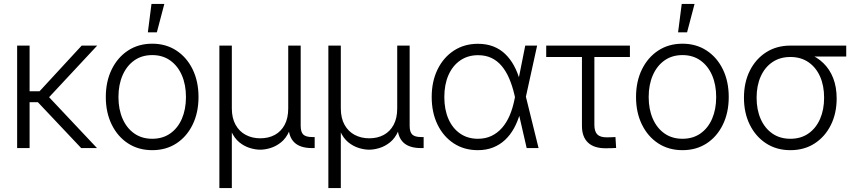

<svg xmlns="http://www.w3.org/2000/svg" viewBox="-20 -755 4355 979"><path d="M130.9 -522.5V0H67.4V-522.5ZM475.6 -522.5 206.5 -233.9H104V-289.6H181.6L396.5 -522.5ZM394 0 168 -239.3 205.6 -285.6 474.6 0Z M756.3 10.7Q686 10.7 632.8 -23.9Q579.6 -58.6 549.6 -119.9Q519.5 -181.2 519.5 -260.3Q519.5 -339.8 549.6 -401.1Q579.6 -462.4 632.8 -497.3Q686 -532.2 756.3 -532.2Q826.2 -532.2 879.4 -497.3Q932.6 -462.4 962.4 -401.1Q992.2 -339.8 992.2 -260.3Q992.2 -181.2 962.4 -119.9Q932.6 -58.6 879.6 -23.9Q826.7 10.7 756.3 10.7ZM756.3 -47.4Q809.6 -47.4 848.1 -74.5Q886.7 -101.6 907.5 -149.7Q928.2 -197.8 928.2 -260.3Q928.2 -322.8 907.5 -370.8Q886.7 -418.9 848.1 -446.5Q809.6 -474.1 756.3 -474.1Q703.1 -474.1 664.6 -446.8Q626 -419.4 605 -371.1Q584 -322.8 584 -260.3Q584 -197.8 605 -149.7Q626 -101.6 664.6 -74.5Q703.1 -47.4 756.3 -47.4ZM733.9 -590.3 752.4 -734.9H817.9L779.8 -590.3Z M1098.6 204.1V-522.5H1162.1V-202.6Q1162.1 -152.8 1181.2 -118.7Q1200.2 -84.5 1233.2 -67.1Q1266.1 -49.8 1307.1 -49.8Q1349.1 -49.8 1381.1 -67.1Q1413.1 -84.5 1431.4 -118.4Q1449.7 -152.3 1449.7 -202.6V-522.5H1513.2V-113.3Q1513.2 -81.5 1526.6 -68.8Q1540 -56.2 1571.8 -56.2H1584.5V0H1570.8Q1510.7 0 1481 -28.6Q1451.2 -57.1 1451.2 -113.3V-173.8H1470.2Q1470.2 -120.1 1454.3 -85Q1438.5 -49.8 1413.3 -29.5Q1388.2 -9.3 1359.9 -0.5Q1331.5 8.3 1306.6 8.3Q1282.2 8.3 1253.7 -0.5Q1225.1 -9.3 1200.2 -29.5Q1175.3 -49.8 1159.4 -85Q1143.6 -120.1 1143.6 -173.8H1162.1V204.1Z M1654.3 204.1V-522.5H1717.8V-202.6Q1717.8 -152.8 1736.8 -118.7Q1755.9 -84.5 1788.8 -67.1Q1821.8 -49.8 1862.8 -49.8Q1904.8 -49.8 1936.8 -67.1Q1968.8 -84.5 1987.1 -118.4Q2005.4 -152.3 2005.4 -202.6V-522.5H2068.8V-113.3Q2068.8 -81.5 2082.3 -68.8Q2095.7 -56.2 2127.4 -56.2H2140.1V0H2126.5Q2066.4 0 2036.6 -28.6Q2006.8 -57.1 2006.8 -113.3V-173.8H2025.9Q2025.9 -120.1 2010 -85Q1994.1 -49.8 1969 -29.5Q1943.8 -9.3 1915.5 -0.5Q1887.2 8.3 1862.3 8.3Q1837.9 8.3 1809.3 -0.5Q1780.8 -9.3 1755.9 -29.5Q1731 -49.8 1715.1 -85Q1699.2 -120.1 1699.2 -173.8H1717.8V204.1Z M2416.5 10.7Q2346.7 10.7 2293.7 -23.9Q2240.7 -58.6 2210.9 -119.9Q2181.2 -181.2 2181.2 -260.3Q2181.2 -339.8 2211.2 -401.1Q2241.2 -462.4 2294.4 -497.1Q2347.7 -531.7 2417 -531.7Q2460.4 -531.7 2495.1 -518.3Q2529.8 -504.9 2555.9 -479.7Q2582 -454.6 2600.8 -420.2Q2619.6 -385.7 2631.3 -343.3H2653.3L2661.1 -263.7L2726.1 0H2665.5L2603 -272Q2592.3 -317.9 2576.2 -355.2Q2560.1 -392.6 2537.8 -418.9Q2515.6 -445.3 2485.8 -459.5Q2456.1 -473.6 2417.5 -473.6Q2365.7 -473.6 2326.9 -447Q2288.1 -420.4 2266.8 -372.3Q2245.6 -324.2 2245.6 -260.3Q2245.6 -196.3 2266.6 -148.4Q2287.6 -100.6 2326.2 -74Q2364.7 -47.4 2417 -47.4Q2455.1 -47.4 2485.6 -61.8Q2516.1 -76.2 2539.6 -102.8Q2563 -129.4 2578.9 -166.5Q2594.7 -203.6 2603.5 -248.5L2658.2 -522.5H2718.8L2661.1 -259.8L2653.3 -177.7H2631.8Q2620.1 -136.2 2601.3 -101.8Q2582.5 -67.4 2555.9 -42.2Q2529.3 -17.1 2494.6 -3.2Q2460 10.7 2416.5 10.7Z M3071.8 1Q3010.3 2 2978.8 -27.3Q2947.3 -56.6 2947.3 -113.3V-464.4H2765.1V-522.5H3191.9V-464.4H3010.7V-118.7Q3010.7 -84.5 3025.9 -69.3Q3041 -54.2 3075.7 -54.7Q3086.4 -54.7 3097.2 -55.2Q3107.9 -55.7 3118.2 -56.2L3121.6 -0.5Q3109.9 0 3097.2 0.5Q3084.5 1 3071.8 1Z M3460 10.7Q3389.6 10.7 3336.4 -23.9Q3283.2 -58.6 3253.2 -119.9Q3223.1 -181.2 3223.1 -260.3Q3223.1 -339.8 3253.2 -401.1Q3283.2 -462.4 3336.4 -497.3Q3389.6 -532.2 3460 -532.2Q3529.8 -532.2 3583 -497.3Q3636.2 -462.4 3666 -401.1Q3695.8 -339.8 3695.8 -260.3Q3695.8 -181.2 3666 -119.9Q3636.2 -58.6 3583.3 -23.9Q3530.3 10.7 3460 10.7ZM3460 -47.4Q3513.2 -47.4 3551.8 -74.5Q3590.3 -101.6 3611.1 -149.7Q3631.8 -197.8 3631.8 -260.3Q3631.8 -322.8 3611.1 -370.8Q3590.3 -418.9 3551.8 -446.5Q3513.2 -474.1 3460 -474.1Q3406.7 -474.1 3368.2 -446.8Q3329.6 -419.4 3308.6 -371.1Q3287.6 -322.8 3287.6 -260.3Q3287.6 -197.8 3308.6 -149.7Q3329.6 -101.6 3368.2 -74.5Q3406.7 -47.4 3460 -47.4ZM3437.5 -590.3 3456.1 -734.9H3521.5L3483.4 -590.3Z M4010.3 10.7Q3939.9 10.7 3886.7 -23.7Q3833.5 -58.1 3803.5 -118.4Q3773.4 -178.7 3773.4 -256.8Q3773.4 -335 3803.5 -394.8Q3833.5 -454.6 3886.7 -488.5Q3939.9 -522.5 4010.3 -522.5H4294.9V-466.8H4092.3L4010.3 -464.4Q3957 -464.4 3918.5 -438.2Q3879.9 -412.1 3858.9 -365.2Q3837.9 -318.4 3837.9 -256.8Q3837.9 -195.3 3858.9 -147.9Q3879.9 -100.6 3918.5 -74Q3957 -47.4 4010.3 -47.4Q4063.5 -47.4 4102.1 -74.2Q4140.6 -101.1 4161.4 -148.4Q4182.1 -195.8 4182.1 -256.8Q4182.1 -318.4 4161.4 -365Q4140.6 -411.6 4102.1 -438Q4063.5 -464.4 4010.3 -464.4V-496.6Q4060.5 -496.6 4103.3 -480.5Q4146 -464.4 4178.2 -433.3Q4210.4 -402.3 4228.3 -356.9Q4246.1 -311.5 4246.1 -252.9Q4246.1 -176.8 4216.3 -117.2Q4186.5 -57.6 4133.5 -23.4Q4080.6 10.7 4010.3 10.7Z"/></svg>

Font: Inter 28pt Light
Style: Regular
Weight: 300
Designer: Rasmus Andersson
Foundry: rsms
Version: Version 4.001;git-66647c0bb